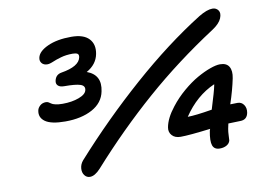

<svg xmlns="http://www.w3.org/2000/svg" viewBox="-80 -852 1404 1012"><g transform="rotate(-10 622.0 -346.5)"><path d="M324.2 34.2Q306.6 34.2 295.4 19.5Q284.2 4.9 285.9 -17.3Q287.6 -39.6 303.2 -58.1Q472.7 -247.6 663.6 -416Q854.5 -584.5 1039.1 -700.2Q1083.5 -727.1 1112.8 -727.1Q1132.8 -727.1 1143.8 -711.7Q1154.8 -696.3 1143.8 -669.4Q1132.8 -642.6 1094.2 -617.2Q889.2 -483.9 716.6 -332.5Q543.9 -181.2 380.9 1Q350.6 34.2 324.2 34.2ZM247.1 -275.9Q171.9 -275.9 140.1 -298.3Q108.4 -320.8 116.2 -357.9Q118.7 -371.1 131.3 -382.6Q144 -394 163.1 -394Q170.4 -394 177 -390.4Q183.6 -386.7 189.5 -382.1Q195.3 -377.4 210.7 -373.8Q226.1 -370.1 249 -370.1Q298.8 -370.1 336.7 -384.3Q374.5 -398.4 378.9 -420.9Q383.8 -443.4 358.6 -451.7Q333.5 -460 272.9 -460Q251 -460 240.5 -469.5Q230 -479 232.9 -495.1Q239.3 -527.8 271 -533.2Q367.2 -548.8 377 -596.2Q379.9 -610.8 371.6 -616Q363.3 -621.1 346.2 -621.1Q311 -621.1 283 -613Q254.9 -605 236.6 -596.9Q218.3 -588.9 206.1 -588.9Q186.5 -588.9 176.3 -601.1Q166 -613.3 169.9 -630.9Q176.8 -663.6 227.3 -686.8Q277.8 -710 354 -710Q419.9 -710 448.7 -679.2Q477.5 -648.4 467.8 -598.1Q457.5 -543.9 402.8 -513.2Q480.5 -484.9 461.9 -398.9Q450.2 -339.4 391.6 -307.6Q333 -275.9 247.1 -275.9ZM1023.9 5.9Q994.6 5.9 986.1 -17.8Q977.5 -41.5 987.8 -95.2Q988.3 -96.7 989.5 -100.1Q990.7 -103.5 991.2 -105Q877 -90.8 831.1 -90.8Q801.3 -90.8 785.4 -108.4Q769.5 -126 773.9 -150.9Q782.2 -199.2 826.2 -254.9Q857.9 -295.9 898.7 -330.6Q939.5 -365.2 977.1 -386.5Q1014.6 -407.7 1047.4 -419.4Q1080.1 -431.2 1101.1 -431.2Q1136.2 -431.2 1149.4 -408.4Q1162.6 -385.7 1154.8 -347.2Q1142.6 -286.6 1118.2 -213.9Q1131.3 -214.8 1157.2 -214.8Q1178.7 -214.8 1190.7 -197Q1202.6 -179.2 1198.2 -154.8Q1191.4 -118.2 1154.8 -118.2Q1130.9 -118.2 1090.8 -116.2Q1086.9 -98.6 1085 -88.9Q1082 -72.8 1081.5 -54.2Q1081.1 -35.6 1080.1 -27.8Q1076.7 -12.2 1061.3 -3.2Q1045.9 5.9 1023.9 5.9ZM1051.8 -325.2Q1051.8 -326.7 1052.5 -329.1Q1053.2 -331.5 1053.2 -333Q954.6 -290 886.2 -188Q926.3 -188 1017.1 -203.1Q1046.9 -298.8 1051.8 -325.2Z"/></g></svg>

Font: Shantell Sans Normal
Style: Italic
Weight: 500
Italic angle: -11.31°
Designer: Stephen Nixon, Anya Danilova, Shantell Martin
Foundry: Arrow Type
Version: Version 1.006;[559af2be0]